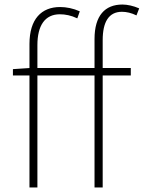

<svg xmlns="http://www.w3.org/2000/svg" viewBox="-20 -827 634 847"><path d="M594 -790C569 -801 542 -807 520 -807C443 -807 397 -758 397 -655V-527H145V-628C145 -714 178 -764 244 -764C268 -764 294 -759 321 -746L332 -777C303 -790 273 -796 245 -796C163 -796 110 -743 110 -633V-527L37 -522V-494H110V0H145V-494H397V0H433V-494H557V-527H433V-650C433 -729 459 -775 518 -775C538 -775 560 -770 582 -759Z"/></svg>

Font: Noto Sans T Chinese Thin
Style: Regular
Weight: 100
Designer: Ryoko NISHIZUKA (kana & ideographs); Paul D. Hunt (Latin, Greek & Cyrillic); Wenlong ZHANG (bopomofo); Sandoll Communica
Foundry: Adobe Systems Incorporated
Version: Version 1.000;PS 1;hotconv 1.0.78;makeotf.lib2.5.61930